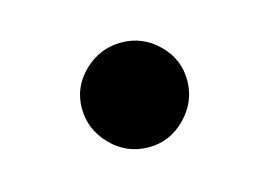

<svg xmlns="http://www.w3.org/2000/svg" viewBox="-40 -209 395 287"><g transform="rotate(-15 157.5 -66.0)"><path d="M162 15Q128 15 104 -9.5Q80 -34 80 -67Q80 -100 104.5 -123.5Q129 -147 162 -147Q195 -147 219 -123.5Q243 -100 243 -67Q243 -34 219 -9.5Q195 15 162 15Z"/></g></svg>

Font: Inclusive Sans SemiBold
Style: Regular
Weight: 600
Designer: Olivia King
Foundry: Olivia King
Version: Version 2.004